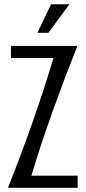

<svg xmlns="http://www.w3.org/2000/svg" viewBox="-20 -888 407 908"><path d="M19.5 0V-4.9Q78.6 -152.8 133.1 -307.6Q187.5 -462.4 232.9 -613.8H31.7V-670.9H344.2V-666Q285.2 -518.1 229.5 -363.3Q173.8 -208.5 128.4 -57.1H347.2V0ZM157.2 -732.9 221.2 -867.7H308.1L209 -732.9Z"/></svg>

Font: Crushed
Style: Regular
Weight: 400
Width: 3
Designer: Astigmatic (AOETI)
Foundry: Astigmatic (AOETI)
Version: Version 001.001